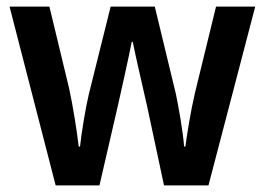

<svg xmlns="http://www.w3.org/2000/svg" viewBox="-20 -563 804 583"><path d="M427 -239 478 0H613L755 -543H636L572 -281C559 -226 547 -150 543 -118H539C536 -162 522 -240 514 -278L450 -543H316L250 -278C240 -237 227 -157 223 -118H219C214 -162 202 -239 190 -294L130 -543H9L149 0H282L337 -238C347 -282 372 -394 380 -436H383C391 -396 417 -283 427 -239Z"/></svg>

Font: Noto Sans Kannada SemiCondensed SemiBold
Style: Regular
Weight: 600
Width: 4
Designer: Jelle Bosma - Monotype Design Team
Foundry: Monotype Imaging Inc.
Version: Version 2.005